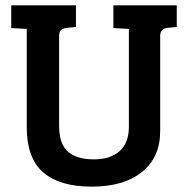

<svg xmlns="http://www.w3.org/2000/svg" viewBox="-20 -685 699 718"><path d="M201 -548V-216Q201 -146 234.5 -117.5Q268 -89 330.5 -89Q393 -89 427.5 -120Q462 -151 462 -211V-577L404 -580V-665H641V-584L608 -581Q579 -578 579 -551V-194Q579 -97 511 -42Q443 13 323 13Q203 13 141.5 -40.5Q80 -94 80 -210V-577L22 -580V-665H264V-584L231 -581Q215 -579 208 -572.5Q201 -566 201 -548Z"/></svg>

Font: Bree Serif
Style: Regular
Weight: 400
Designer: Veronika Burian, Jos Scaglione
Foundry: TypeTogether
Version: Version 1.002